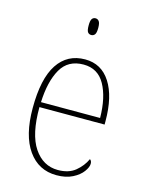

<svg xmlns="http://www.w3.org/2000/svg" viewBox="-114 -808 676 888"><g transform="rotate(15 224.5 -364.0)"><path d="M244 10Q158 10 108 -60.5Q58 -131 58 -262Q58 -403 104 -472.5Q150 -542 235 -542Q313 -542 356 -475Q399 -408 399 -290V-274H87Q86 -144 129.5 -79.5Q173 -15 244 -15Q296 -15 327.5 -41Q359 -67 375 -102Q384 -96 384 -82Q384 -66 368 -44Q352 -22 320.5 -6Q289 10 244 10ZM371 -298Q370 -396 336.5 -456.5Q303 -517 234 -517Q160 -517 126 -457.5Q92 -398 88 -298ZM232 -658Q221 -658 215 -666Q209 -674 209 -698Q209 -721 215 -729.5Q221 -738 232 -738Q242 -738 248.5 -729.5Q255 -721 255 -698Q255 -674 248.5 -666Q242 -658 232 -658Z"/></g></svg>

Font: Noto Serif Lao SemiCondensed Thin
Style: Regular
Weight: 100
Width: 4
Designer: Monotype Design Team
Foundry: Monotype Imaging Inc.
Version: Version 2.003; ttfautohint (v1.8.4.7-5d5b)